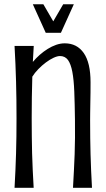

<svg xmlns="http://www.w3.org/2000/svg" viewBox="-20 -888 503 908"><path d="M334.5 -321.3Q333.5 -397.5 331.3 -454.3Q329.1 -511.2 322 -548.6Q314.9 -585.9 301.3 -604.5Q287.6 -623 263.7 -623Q251 -623 233.2 -614.7Q215.3 -606.4 196.8 -592.5Q178.2 -578.6 161.1 -561Q144 -543.5 132.8 -525.4Q129.9 -428.7 129.9 -329.6Q129.9 -284.2 130.4 -243.2Q130.9 -202.1 131.8 -162.6Q132.8 -123 134.8 -83.3Q136.7 -43.5 139.2 0H48.8Q51.3 -43.5 53 -83.3Q54.7 -123 55.9 -162.6Q57.1 -202.1 57.6 -243.2Q58.1 -284.2 58.1 -329.6Q58.1 -375 57.6 -417.7Q57.1 -460.4 55.9 -502.2Q54.7 -543.9 53 -585.7Q51.3 -627.4 48.8 -670.9H139.6L135.3 -595.2Q149.9 -612.8 168 -628.7Q186 -644.5 205.6 -656.7Q225.1 -668.9 245.6 -676Q266.1 -683.1 286.1 -683.1Q344.2 -683.1 376.2 -637Q408.2 -590.8 408.2 -499.5Q408.2 -477.1 408 -451.4Q407.7 -425.8 407.2 -401.1Q406.7 -376.5 406.5 -355.5Q406.2 -334.5 406.2 -321.3Q406.2 -275.9 406.7 -236.3Q407.2 -196.8 408.2 -158.7Q409.2 -120.6 410.9 -82Q412.6 -43.5 415 0H325.2Q327.6 -43.5 329.6 -82Q331.5 -120.6 333 -158.7Q334.5 -196.8 334.7 -236.3Q335 -275.9 334.5 -321.3ZM329.1 -867.7 268.1 -732.9H196.3L135.3 -867.7H185.1L231.9 -787.1L278.8 -867.7Z"/></svg>

Font: Crushed
Style: Regular
Weight: 400
Width: 3
Designer: Astigmatic (AOETI)
Foundry: Astigmatic (AOETI)
Version: Version 001.001